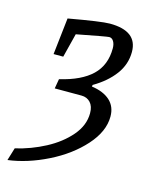

<svg xmlns="http://www.w3.org/2000/svg" viewBox="-90 -529 521 672"><g transform="rotate(15 170.0 -193.0)"><path d="M311 -156Q311 -102 264 -49.5Q217 3 144.5 39Q72 75 2 84L16 38Q72 25 123 -2Q174 -29 206.5 -67Q239 -105 239 -149Q239 -174 226.5 -187.5Q214 -201 194 -201H97L103 -236Q180 -254 218.5 -291Q257 -328 257 -389Q257 -404 251 -414Q245 -424 235 -424Q227 -424 119 -403L97 -316H62L77 -449Q194 -470 225 -470Q325 -470 325 -394Q325 -349 297.5 -312Q270 -275 222 -247L221 -241Q264 -235 287.5 -213.5Q311 -192 311 -156Z"/></g></svg>

Font: Grenze Light
Style: Italic
Weight: 300
Italic angle: -10°
Designer: Renata Polastri
Foundry: Omnibus-Type
Version: Version 1.002; ttfautohint (v1.8)